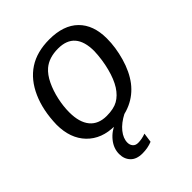

<svg xmlns="http://www.w3.org/2000/svg" viewBox="-211 -654 977 977"><g transform="rotate(-45 278.0 -165.0)"><path d="M524.4 -333.5Q524.4 -270 504.9 -201.7Q485.4 -133.3 449.2 -85.4Q412.6 -38.1 359.9 -14.2Q307.1 9.8 239.7 9.8Q144 9.8 88.4 -47.9Q32.7 -105.5 32.7 -204.6Q35.2 -305.7 68.8 -381.3Q103 -458.5 163.6 -498Q224.1 -537.6 313.5 -537.6Q416 -537.6 470.2 -484.1Q524.4 -430.7 524.4 -333.5ZM433.6 -333.5Q433.6 -473.1 312.5 -473.1Q246.6 -473.1 207 -439.5Q180.7 -417 161.9 -377.7Q143.1 -338.4 133.1 -292.2Q123 -246.1 123 -203.1Q123 -130.9 154.3 -93Q185.5 -55.2 245.1 -55.2Q295.4 -55.2 325.9 -72.3Q356.4 -89.4 379.4 -125Q402.3 -161.1 416.7 -216.6Q431.2 -272 433.6 -333.5ZM239.3 208.5Q196.3 208.5 174.3 185.5Q152.3 162.6 152.3 126.5Q152.3 85.9 180.2 51.5Q208 17.1 252.4 0H317.4Q272 23.4 247.6 54Q223.1 84.5 223.1 115.2Q223.1 131.8 232.9 143.3Q242.7 154.8 261.2 154.8Q288.1 154.8 316.9 144L309.6 195.3Q276.9 208.5 239.3 208.5Z"/></g></svg>

Font: Arimo
Style: Italic
Weight: 400
Italic angle: -12°
Designer: Steve Matteson
Foundry: Monotype Imaging Inc.
Version: Version 1.33